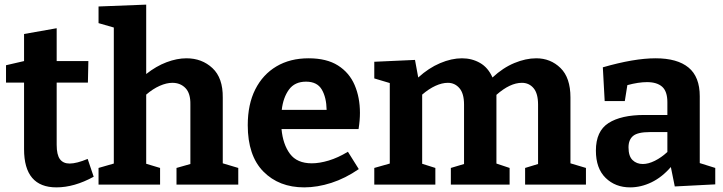

<svg xmlns="http://www.w3.org/2000/svg" viewBox="-20 -798 3124 830"><path d="M224 12Q84 12 84 -153V-441H6V-516L84 -534V-651L225 -676V-534H362L360 -441H225V-172Q225 -129 239 -110Q253 -91 281 -91Q311 -91 359 -111L385 -34Q301 12 224 12Z M406 0V-72L472 -91V-679L406 -698V-770L612 -778V-478Q655 -512 700 -529Q745 -546 786 -546Q853 -546 898.5 -503.5Q944 -461 943 -376V-92L1010 -72V0H743V-72L803 -89V-346Q804 -394 782 -417Q760 -440 725 -440Q700 -440 670.5 -427Q641 -414 612 -389V-90L672 -72V0Z M1295 12Q1186 12 1118.5 -56.5Q1051 -125 1051 -257Q1051 -347 1083.5 -411.5Q1116 -476 1175 -511Q1234 -546 1314 -546Q1392 -546 1441 -515Q1490 -484 1513 -430.5Q1536 -377 1536 -310Q1536 -277 1530 -240H1197Q1203 -174 1233.5 -133Q1264 -92 1328 -92Q1361 -92 1401 -104Q1441 -116 1484 -142L1531 -67Q1473 -27 1412.5 -7.5Q1352 12 1295 12ZM1303 -445Q1254 -445 1229 -410.5Q1204 -376 1198 -323H1392Q1391 -377 1371 -411Q1351 -445 1303 -445Z M1862 -72V0H1598V-72L1665 -91V-439L1598 -459V-531L1774 -539L1788 -463Q1833 -504 1882.5 -525Q1932 -546 1977 -546Q2020 -546 2055 -526Q2090 -506 2109 -463Q2154 -505 2203.5 -525.5Q2253 -546 2298 -546Q2360 -546 2403 -504Q2446 -462 2446 -377V-92L2513 -72V0H2250V-72L2306 -89V-346Q2306 -394 2286.5 -417Q2267 -440 2236 -440Q2185 -440 2126 -388Q2126 -386 2126 -382V-91L2183 -72V0H1929V-72L1986 -89V-346Q1986 -394 1966 -417Q1946 -440 1916 -440Q1891 -440 1862.5 -427Q1834 -414 1805 -389V-90Z M2897 8 2880 -76Q2842 -32 2796.5 -10Q2751 12 2704 12Q2640 12 2598 -29Q2556 -70 2556 -147Q2556 -231 2610.5 -266Q2665 -301 2766 -301H2865V-356Q2865 -403 2842.5 -423Q2820 -443 2777 -443Q2740 -443 2692 -430L2681 -361H2594L2586 -507Q2721 -546 2814 -546Q2908 -546 2956.5 -506Q3005 -466 3005 -382V-93L3072 -72V-1ZM2697 -161Q2697 -123 2714.5 -106Q2732 -89 2759 -89Q2783 -89 2811 -103Q2839 -117 2865 -141V-227H2789Q2737 -227 2717 -210.5Q2697 -194 2697 -161Z"/></svg>

Font: Bitter
Style: Bold
Weight: 700
Designer: Sol Matas, and Bitter project Authors
Foundry: Sol Matas
Version: Version 2.001